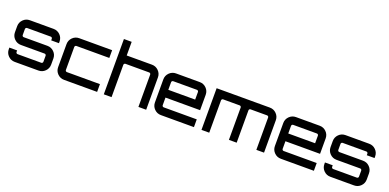

<svg xmlns="http://www.w3.org/2000/svg" viewBox="-4 -1641 5088 2512"><g transform="rotate(20 2540.0 -385.0)"><path d="M638 -450V-428H530V-450Q530 -459 523.5 -465.5Q517 -472 508 -472H178Q169 -472 162.5 -465.5Q156 -459 156 -450V-366Q156 -357 162.5 -350.5Q169 -344 178 -344H508Q562 -344 600 -306Q638 -268 638 -214V-130Q638 -76 600 -38Q562 0 508 0H178Q124 0 86 -38Q48 -76 48 -130V-152H156V-130Q156 -121 162.5 -114.5Q169 -108 178 -108H508Q517 -108 523.5 -114.5Q530 -121 530 -130V-214Q530 -223 523.5 -229.5Q517 -236 508 -236H178Q124 -236 86 -274Q48 -312 48 -366V-450Q48 -504 86 -542Q124 -580 178 -580H508Q562 -580 600 -542Q638 -504 638 -450Z M865 -108H1325V0H865Q811 0 773 -38Q735 -76 735 -130V-450Q735 -504 773 -542Q811 -580 865 -580H1323V-472H865Q856 -472 849.5 -465.5Q843 -459 843 -450V-130Q843 -121 849.5 -114.5Q856 -108 865 -108Z M1878 -580Q1931 -580 1969.5 -542Q2008 -504 2008 -450V0H1900V-450Q1900 -459 1893.5 -465.5Q1887 -472 1878 -472H1548Q1539 -472 1532.5 -465.5Q1526 -459 1526 -450V0H1418V-770H1526V-580Z M2543 -580Q2597 -580 2635 -542Q2673 -504 2673 -450V-236H2191V-130Q2191 -121 2197.5 -114.5Q2204 -108 2213 -108H2673V0H2213Q2159 0 2121 -38Q2083 -76 2083 -130V-450Q2083 -504 2121 -542Q2159 -580 2213 -580ZM2191 -344H2565V-450Q2565 -459 2558.5 -465.5Q2552 -472 2543 -472H2213Q2204 -472 2197.5 -465.5Q2191 -459 2191 -450Z M3519 -580Q3573 -580 3611 -542Q3649 -504 3649 -450V0H3542V-450Q3542 -459 3535.5 -465.5Q3529 -472 3519 -472H3290Q3281 -472 3274.5 -465.5Q3268 -459 3268 -450V0H3160V-450Q3160 -459 3153.5 -465.5Q3147 -472 3138 -472H2908Q2899 -472 2892.5 -465.5Q2886 -459 2886 -450V0H2778V-580Z M4213 -580Q4267 -580 4305 -542Q4343 -504 4343 -450V-236H3861V-130Q3861 -121 3867.5 -114.5Q3874 -108 3883 -108H4343V0H3883Q3829 0 3791 -38Q3753 -76 3753 -130V-450Q3753 -504 3791 -542Q3829 -580 3883 -580ZM3861 -344H4235V-450Q4235 -459 4228.5 -465.5Q4222 -472 4213 -472H3883Q3874 -472 3867.5 -465.5Q3861 -459 3861 -450Z M5032 -450V-428H4924V-450Q4924 -459 4917.5 -465.5Q4911 -472 4902 -472H4572Q4563 -472 4556.5 -465.5Q4550 -459 4550 -450V-366Q4550 -357 4556.5 -350.5Q4563 -344 4572 -344H4902Q4956 -344 4994 -306Q5032 -268 5032 -214V-130Q5032 -76 4994 -38Q4956 0 4902 0H4572Q4518 0 4480 -38Q4442 -76 4442 -130V-152H4550V-130Q4550 -121 4556.5 -114.5Q4563 -108 4572 -108H4902Q4911 -108 4917.5 -114.5Q4924 -121 4924 -130V-214Q4924 -223 4917.5 -229.5Q4911 -236 4902 -236H4572Q4518 -236 4480 -274Q4442 -312 4442 -366V-450Q4442 -504 4480 -542Q4518 -580 4572 -580H4902Q4956 -580 4994 -542Q5032 -504 5032 -450Z"/></g></svg>

Font: Orbitron
Style: Regular
Weight: 500
Designer: Matt McInerney
Foundry: Matt McInerney
Version: 1.000